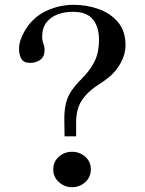

<svg xmlns="http://www.w3.org/2000/svg" viewBox="-20 -773 600 797"><path d="M357 -70Q357 -38 334 -17Q311 4 279 4Q248 4 224.5 -17Q201 -38 201 -70Q201 -102 224.5 -122.5Q248 -143 279 -143Q311 -143 334 -122.5Q357 -102 357 -70ZM501 -585Q501 -548 481.5 -512.5Q462 -477 434 -454Q412 -436 387.5 -420.5Q363 -405 343 -385Q317 -359 306.5 -330.5Q296 -302 296 -265Q296 -251 296 -236Q296 -221 296 -207H248Q248 -225 247.5 -243Q247 -261 247 -279Q247 -318 254 -345.5Q261 -373 277 -396.5Q293 -420 320 -447Q355 -482 373 -519Q391 -556 391 -607Q391 -661 365.5 -692.5Q340 -724 283 -724Q249 -724 220 -713.5Q191 -703 173 -680Q155 -657 155 -619Q155 -605 160 -592Q165 -579 165 -565Q165 -538 147.5 -525Q130 -512 105 -512Q78 -512 68.5 -529Q59 -546 59 -570Q59 -588 65 -606Q71 -624 80 -640Q112 -698 167.5 -725.5Q223 -753 287 -753Q339 -753 388 -736Q437 -719 469 -682Q501 -645 501 -585Z"/></svg>

Font: Kaisei Tokumin Medium
Style: Regular
Weight: 500
Designer: Font-Kai,
Foundry: KAZUO KANAI
Version: Version 5.003